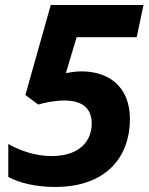

<svg xmlns="http://www.w3.org/2000/svg" viewBox="-20 -734 591 764"><path d="M199 10C405 10 497 -112 497 -260C497 -390 412 -450 304 -450C279 -450 258 -446 242 -443L285 -586H524L551 -714H182L81 -356L132 -318C156 -325 196 -334 236 -334C319 -334 345 -293 345 -242C345 -181 305 -113 185 -113C121 -113 61 -134 13 -161V-30C54 -7 122 10 199 10Z"/></svg>

Font: BC Sans
Style: Bold Italic
Weight: 700
Italic angle: -12°
Designer: Monotype Design Team
Province of B.C.
Foundry: Monotype Imaging Inc.
Version: Version 2.000;GOOG;noto-source:20170915:90ef993387c0